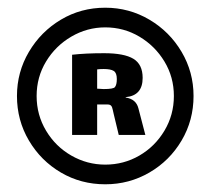

<svg xmlns="http://www.w3.org/2000/svg" viewBox="-20 -704 546 498"><path d="M482 -455Q482 -392 451 -339.5Q420 -287 367.5 -256.5Q315 -226 253 -226Q190 -226 138 -256.5Q86 -287 55 -339.5Q24 -392 24 -455Q24 -517 55 -569.5Q86 -622 138 -653Q190 -684 253 -684Q315 -684 367.5 -653Q420 -622 451 -569.5Q482 -517 482 -455ZM431 -455Q431 -504 406.5 -544.5Q382 -585 341.5 -609Q301 -633 253 -633Q206 -633 165 -609Q124 -585 99.5 -544.5Q75 -504 75 -455Q75 -406 99.5 -365Q124 -324 165 -300.5Q206 -277 253 -277Q301 -277 341.5 -300.5Q382 -324 406.5 -365Q431 -406 431 -455ZM339 -423 357 -354H288L275 -408Q274 -411 272.5 -419Q271 -427 268 -430Q265 -433 259 -433H258H257H232V-354H167V-562Q202 -566 250 -566Q302 -566 326 -551.5Q350 -537 350 -502Q350 -456 306 -452V-451Q333 -447 339 -423ZM249 -473Q274 -473 278 -478Q283 -484 283 -499Q283 -515 275 -520Q267 -525 249 -525Q239 -525 232 -524V-474Z"/></svg>

Font: Lalezar
Style: Bold
Weight: 700
Designer: Borna Izadpanah
Foundry: Borna Izadpanah
Version: Version 1.003;January 24, 2021;FontCreator 13.0.0.2683 64-bi